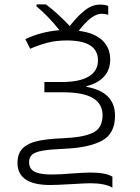

<svg xmlns="http://www.w3.org/2000/svg" viewBox="-20 -680 640 878"><path d="M392 158Q373 158 307 162Q239 166 210 166Q60 166 60 65Q60 21 84.5 -2.5Q109 -26 153 -35.5Q197 -45 270 -48Q363 -52 406 -73.5Q449 -95 449 -153Q449 -205 405 -231.5Q361 -258 267 -258H183V-305H265Q343 -305 385.5 -330Q428 -355 428 -404Q428 -495 286 -495Q236 -495 196.5 -484.5Q157 -474 118 -457L96 -501Q167 -535 252 -542Q201 -606 147 -651V-660H190Q240 -623 299 -561Q336 -608 369 -633.5Q402 -659 437 -659Q460 -659 475 -653V-612Q462 -617 445 -617Q421 -617 395 -597Q369 -577 340 -539Q412 -530 448 -495.5Q484 -461 484 -408Q484 -360 455 -329Q426 -298 375 -286V-283Q506 -260 506 -151Q506 -69 447 -37Q388 -5 279 0Q209 3 175 9Q141 15 127 27Q113 39 113 62Q113 92 138 105Q163 118 214 118Q257 118 312 113Q372 109 394 109Q464 109 494 128V178Q460 158 392 158Z"/></svg>

Font: Noto Sans Mono UI Light
Style: Regular
Weight: 300
Monospace: yes
Designer: Monotype Design team
Foundry: Monotype Imaging Inc.
Version: Version 1.000